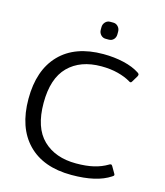

<svg xmlns="http://www.w3.org/2000/svg" viewBox="-129 -979 934 1090"><g transform="rotate(15 338.0 -433.5)"><path d="M342 -824V-840Q342 -857 353.5 -869.5Q365 -882 382 -882H400Q417 -882 428.5 -869.5Q440 -857 440 -840V-824Q440 -806 429 -794Q418 -782 400 -782H382Q365 -782 353.5 -794.5Q342 -807 342 -824ZM47 -340Q47 -509 137 -602Q227 -695 393 -695Q457 -695 513 -682Q569 -669 607 -644Q615 -639 615 -633Q615 -629 612 -623L591 -588Q587 -580 582 -580Q577 -580 572 -584Q542 -602 498 -613.5Q454 -625 400 -625Q277 -625 206.5 -554.5Q136 -484 136 -340Q136 -194 208 -124.5Q280 -55 402 -55Q462 -55 506 -65.5Q550 -76 585 -97Q590 -101 596 -101Q601 -101 605 -94L627 -56Q630 -52 630 -48Q630 -45 627.5 -42.5Q625 -40 620 -37Q542 15 394 15Q228 15 137.5 -78Q47 -171 47 -340Z"/></g></svg>

Font: Mitr Light
Style: Regular
Weight: 300
Designer: Thanarat Vachiruckul
Foundry: Cadson Demak
Version: Version 1.003